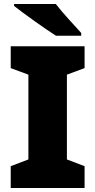

<svg xmlns="http://www.w3.org/2000/svg" viewBox="-20 -947 480 967"><path d="M261 -927H51V-917C99 -879 208 -801 262 -767H389V-781C356 -818 295 -882 261 -927ZM406 0V-110L317 -144V-571L406 -604V-714H34V-604L123 -571V-144L34 -110V0Z"/></svg>

Font: Noto Sans Sinhala UI Black
Style: Regular
Weight: 900
Designer: Jelle Bosma - Monotype Design Team
Foundry: Monotype Imaging Inc.
Version: Version 2.006